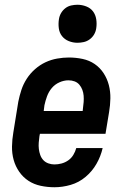

<svg xmlns="http://www.w3.org/2000/svg" viewBox="-20 -780 540 808"><path d="M209 8Q180 8 151.5 2Q123 -4 100 -19Q77 -34 61 -57Q45 -80 37.5 -107Q30 -134 30.5 -163.5Q31 -193 36 -222L57 -352Q62 -377 70 -401.5Q78 -426 92.5 -448.5Q107 -471 127.5 -489Q148 -507 171.5 -518Q195 -529 220.5 -533.5Q246 -538 270 -538Q299 -538 327.5 -532Q356 -526 378.5 -510.5Q401 -495 416 -472Q431 -449 438 -422Q445 -395 444.5 -366Q444 -337 439 -308L424 -217H148L146 -207Q144 -193 143 -179.5Q142 -166 143.5 -153Q145 -140 149.5 -127.5Q154 -115 162.5 -106Q171 -97 183.5 -92.5Q196 -88 209 -88Q224 -88 239 -92Q254 -96 267 -105Q280 -114 288.5 -128Q297 -142 301 -157H412Q404 -122 386 -90.5Q368 -59 340 -35.5Q312 -12 277.5 -2Q243 8 209 8ZM164 -313H328L329 -323Q331 -337 332 -350.5Q333 -364 332 -377Q331 -390 326.5 -402Q322 -414 314 -423.5Q306 -433 294 -437.5Q282 -442 268 -442Q249 -442 230 -433.5Q211 -425 198 -409.5Q185 -394 178 -375Q171 -356 167 -337ZM306 -600Q287 -600 269.5 -607Q252 -614 241 -628Q230 -642 227.5 -661Q225 -680 228 -699Q230 -713 237 -725Q244 -737 255 -745.5Q266 -754 279.5 -757Q293 -760 306 -760Q325 -760 343 -753Q361 -746 371.5 -732Q382 -718 385 -699Q388 -680 385 -661Q383 -647 376 -635Q369 -623 357.5 -614.5Q346 -606 332.5 -603Q319 -600 306 -600Z"/></svg>

Font: Iosevka Slab Oblique
Style: Bold
Weight: 700
Italic angle: -9°
Monospace: yes
Designer: Belleve Invis
Foundry: Belleve Invis
Version: Version 11.1.1; ttfautohint (v1.8.3)